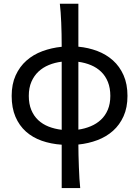

<svg xmlns="http://www.w3.org/2000/svg" viewBox="-20 -752 733 1012"><path d="M561.5 -246.6Q561.5 -288.1 548.8 -319.8Q536.1 -351.6 513.4 -373.5Q490.7 -395.5 460 -408.4Q429.2 -421.4 393.1 -426.3V-68.8Q427.7 -73.7 458.5 -86.7Q489.3 -99.6 512.2 -121.1Q535.2 -142.6 548.3 -173.8Q561.5 -205.1 561.5 -246.6ZM131.8 -246.6Q131.8 -204.1 145 -172.4Q158.2 -140.6 181.4 -118.9Q204.6 -97.2 236.3 -84.7Q268.1 -72.3 305.2 -67.9V-426.8Q269 -422.4 237.5 -409.4Q206.1 -396.5 182.6 -374.5Q159.2 -352.5 145.5 -320.8Q131.8 -289.1 131.8 -246.6ZM41.5 -246.6Q41.5 -308.6 62.5 -354.7Q83.5 -400.9 119.4 -432.6Q155.3 -464.4 203.4 -482.2Q251.5 -500 305.2 -505.4Q305.2 -576.2 302.7 -633.3Q300.3 -690.4 295.4 -732.4H393.1V-505.9Q445.8 -501 492.9 -483.2Q540 -465.3 575.4 -433.6Q610.8 -401.9 631.3 -355.5Q651.9 -309.1 651.9 -246.6Q651.9 -185.1 631.3 -139.4Q610.8 -93.8 575.7 -62.5Q540.5 -31.2 493.4 -13.4Q446.3 4.4 393.1 9.8Q393.1 33.7 393.8 64.9Q394.5 96.2 395.8 128.4Q397 160.6 398.7 190.2Q400.4 219.7 402.8 239.3H305.2V10.7Q248.5 6.8 200.4 -10Q152.3 -26.9 116.9 -58.3Q81.5 -89.8 61.5 -136.5Q41.5 -183.1 41.5 -246.6Z"/></svg>

Font: Andika Cyr
Style: Regular
Weight: 400
Designer: Victor Gaultney, Annie Olsen, Julie Remington, Don Collingsworth, Eric Hays, Becca Hirsbrunner
Foundry: SIL International
Version: Version 5.000